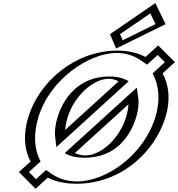

<svg xmlns="http://www.w3.org/2000/svg" viewBox="-20 -1165 1143 1233"><path d="M709 -947 741.5 -870 1021.7 -1008 965.8 -1123ZM814.8 -413C777.2 -290 677.6 -167 527.6 -167C491.6 -167 463.4 -173 441.1 -185L827.4 -536C832.8 -498 827.6 -455 814.8 -413ZM389.8 -413C376.6 -370 370.2 -326 374.6 -288L761.2 -640C739.8 -652 712 -659 678 -659C533 -659 427.4 -536 389.8 -413ZM122.5 -59 198.6 -128C158.6 -203 152.8 -302 186.8 -413C260.4 -654 506.3 -840 733.3 -840C807.3 -840 871.2 -820 921.5 -785L996.3 -853L1082 -767L1001.7 -694C1042.1 -620 1051.1 -522 1017.8 -413C944.1 -172 708.9 15 471.9 15C393.9 15 328.7 -4 279.1 -38L208.2 27ZM728.5 -944.7 957.2 -1101.4 1000.5 -1012.3 751.7 -889.8ZM829.8 -413C843.2 -456.9 848.6 -501.9 842.9 -542.1L839.7 -564.7L415.7 -179.4L430.6 -171.4C454.9 -158.3 485.3 -152 523 -152C684.1 -152 790.9 -285.9 829.8 -413ZM374.8 -413C413.8 -540.5 526.5 -674 682.6 -674C718.6 -674 748.6 -666.6 771.8 -653.5L786.2 -645.4L361.6 -258.8L358.9 -282.2C354.3 -322.5 361.1 -368.4 374.8 -413ZM144.6 -61.6 218.1 -128.2 213.1 -137.6C174.5 -209.8 168.8 -305.3 201.8 -413C273 -645.9 510.2 -825 728.7 -825C800 -825 861.5 -805.8 910.1 -772L919.3 -765.6L992.5 -832.1L1060 -764.4L982.2 -693.7L987.3 -684.3C1026.2 -612.9 1035 -518.4 1002.8 -413C931.4 -179.7 704.9 0 476.5 0C400.9 0 338.2 -18.4 290.5 -51.1L281.2 -57.4L212 6.1ZM728.5 -944.7 751.7 -889.8 1000.5 -1012.3 957.2 -1101.4ZM829.8 -413C790.9 -285.9 684.1 -152 523 -152C485.3 -152 454.9 -158.3 430.6 -171.4L415.7 -179.4L839.7 -564.7L842.9 -542.1C848.6 -501.9 843.2 -456.9 829.8 -413ZM374.8 -413C361.1 -368.4 354.3 -322.5 358.9 -282.2L361.6 -258.8L786.2 -645.4L771.8 -653.5C748.6 -666.6 718.6 -674 682.6 -674C526.5 -674 413.8 -540.5 374.8 -413ZM144.6 -61.6 212 6.1 281.2 -57.4 290.5 -51.1C338.2 -18.4 400.9 0 476.5 0C704.9 0 931.4 -179.7 1002.8 -413C1035 -518.4 1026.2 -612.9 987.3 -684.3L982.2 -693.7L1060 -764.4L992.5 -832.1L919.3 -765.6L910.1 -772C861.5 -805.8 800 -825 728.7 -825C510.2 -825 273 -645.9 201.8 -413C168.8 -305.3 174.5 -209.8 213.1 -137.6L218.1 -128.2ZM709 -947 965.8 -1123 1021.7 -1008 741.5 -870ZM814.8 -413C827.6 -455 832.8 -498 827.4 -536L441.1 -185C463.4 -173 491.6 -167 527.6 -167C677.5 -167 777.2 -290 814.8 -413ZM389.8 -413C427.4 -536 533 -659 678 -659C712 -659 739.8 -652 761.2 -640L374.6 -288C370.6 -322.3 376.7 -370.2 389.8 -413ZM122.5 -59 208.2 27 279.1 -38C328.7 -4 393.9 15 471.9 15C708.9 15 944.1 -172 1017.8 -413C1051.1 -522 1042.1 -620 1001.7 -694L1082 -767L996.3 -853L921.5 -785C871.2 -820 807.3 -840 733.3 -840C506.3 -840 260.4 -654 186.8 -413C152.8 -302 158.6 -203 198.6 -128ZM751 -945.9 945.4 -1079.1 978.8 -1010.3 767.6 -906.3ZM854.8 -413C867.8 -455.7 873.1 -499.4 867.6 -538.5L858.5 -602.2L395.7 -181.7L407.1 -175.5C434.2 -161 473.7 -152 523 -152C728.2 -152 819 -296.1 854.8 -413ZM349.8 -413C336.4 -369.4 329.8 -324.7 334.3 -285.7L341.9 -220.3L806.3 -643.1L795.5 -649.2C770.2 -663.5 732.5 -674 682.6 -674C482.3 -674 385.6 -530.1 349.8 -413ZM226.8 -413C301.5 -657.6 553.4 -825 728.7 -825C782 -825 837.6 -810.1 885.5 -776.8L924.4 -749.7L992.8 -811.9L1038.8 -765.7L959.8 -693.8C999.8 -620.4 1011.7 -523.9 977.8 -413C902.9 -168.2 661.8 0 476.5 0C417.5 0 361.6 -14.3 315 -46.3L275.8 -73.2L211.6 -14.3L165.7 -60.3L240.5 -128.1C200.8 -202.5 192.2 -299.9 226.8 -413ZM686.6 -945.8 725.6 -853.4 1043.3 -1009.9 977.6 -1145.3ZM461.1 -182.7 804.6 -494.8C803.3 -468 798.1 -440.4 789.8 -413C749 -279.7 633.3 -167 527.6 -167C501.5 -167 481.1 -172 461.1 -182.7ZM741.1 -642.3 398.5 -330.4C400.6 -357.9 406.3 -385.2 414.8 -413C455.6 -546.5 577.3 -659 678 -659C699.6 -659 721.7 -653.2 741.1 -642.3ZM1024.1 -693.8 1103.2 -765.7 996 -873.3 914.6 -799.3C867 -824.2 807.5 -840 733.3 -840C463.1 -840 231.9 -642.3 161.8 -413C127.3 -300.3 135.8 -203.8 176.2 -128.1L101.4 -60.3L208.7 47.4L286.5 -24C333.7 -0.1 396 15 471.9 15C752 15 972.6 -183.5 1042.8 -413C1076.5 -523.3 1064.8 -619.2 1024.1 -693.8Z"/></svg>

Font: Hussar Outliner
Style: Obl
Weight: 700
Foundry: Cannot Into Space Fonts
Version: Version 0.92